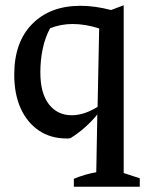

<svg xmlns="http://www.w3.org/2000/svg" viewBox="-20 -516 564 728"><path d="M232 9Q172 9 127.5 -21Q83 -51 58.5 -105Q34 -159 34 -233Q34 -356 102 -425Q170 -494 285 -494Q340 -494 401 -478L449 -496V140L510 160V192H260V162Q300 145 345 137L349 -82Q328 -56 302 -33Q276 -10 247 8Q243 9 239.5 9Q236 9 232 9ZM133 -242Q133 -162 165.5 -120.5Q198 -79 252 -79Q299 -79 350 -111L356 -408Q304 -425 255 -425Q211 -425 170 -409Q151 -374 142 -331Q133 -288 133 -242Z"/></svg>

Font: Piazzolla Medium
Style: Regular
Weight: 500
Designer: Juan Pablo del Peral
Foundry: Huerta Tipografica
Version: Version 1.330